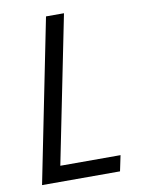

<svg xmlns="http://www.w3.org/2000/svg" viewBox="-80 -754 600 810"><g transform="rotate(-10 219.5 -349.0)"><path d="M34 0 174 -698H251L124 -67H382L368 0Z"/></g></svg>

Font: IBM Plex Sans Condensed
Style: Italic
Weight: 400
Width: 3
Italic angle: -11°
Designer: Mike Abbink, Paul van der Laan, Pieter van Rosmalen
Foundry: Bold Monday
Version: Version 1.3